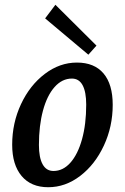

<svg xmlns="http://www.w3.org/2000/svg" viewBox="-20 -772 524 804"><path d="M31 -166Q31 -257 68 -336Q105 -415 167.5 -462.5Q230 -510 302 -510Q375 -510 413.5 -464.5Q452 -419 452 -333Q452 -242 415 -162.5Q378 -83 316 -35.5Q254 12 182 12Q110 12 70.5 -35Q31 -82 31 -166ZM341 -334Q341 -387 326 -415Q311 -443 281 -443Q240 -443 208.5 -407.5Q177 -372 160 -309Q143 -246 143 -165Q143 -112 158.5 -84Q174 -56 204 -56Q244 -56 275 -91Q306 -126 323.5 -189Q341 -252 341 -334ZM169 -695 212 -752 384 -581 350 -543Z"/></svg>

Font: Andada Pro SemiBold
Style: Italic
Weight: 600
Italic angle: -6.99998°
Designer: Carolina Giovagnoli
Foundry: Huerta Tipografica
Version: Version 3.005